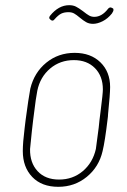

<svg xmlns="http://www.w3.org/2000/svg" viewBox="-20 -713 489 741"><path d="M68 -130Q68 -162 75 -218L79 -251Q90 -334 97 -371Q112 -433 158.5 -471Q205 -509 268 -509Q330 -509 367.5 -472.5Q405 -436 405 -377Q405 -350 397 -272Q397 -265 395 -251Q385 -167 376 -130Q362 -69 315 -30.5Q268 8 205 8Q141 8 104.5 -30Q68 -68 68 -130ZM350 -138Q352 -149 361 -221L364 -250L369 -290Q377 -352 377 -368Q377 -419 346.5 -450Q316 -481 265 -481Q212 -481 173.5 -448.5Q135 -416 124 -363Q118 -332 112 -281L108 -250L103 -207Q97 -149 96 -138Q95 -85 125 -52.5Q155 -20 208 -20Q261 -20 299.5 -52.5Q338 -85 350 -138ZM288 -645Q275 -656 266 -661Q257 -666 244 -666Q228 -666 216.5 -660.5Q205 -655 190 -638Q184 -630 176 -636L174 -638Q170 -641 170 -644Q170 -648 173 -652Q206 -693 247 -693Q262 -693 273 -687.5Q284 -682 300 -670Q315 -658 324 -653Q333 -648 344 -648Q373 -648 397 -679Q400 -683 404 -684Q408 -685 411 -683L415 -681Q418 -680 418 -675Q418 -670 412 -661Q396 -641 376 -631Q356 -621 339 -621Q324 -621 312.5 -627.5Q301 -634 288 -645Z"/></svg>

Font: Barlow Semi Condensed Thin
Style: Italic
Weight: 250
Width: 4
Italic angle: -7°
Designer: Jeremy Tribby
Foundry: Tribby Type
Version: Version 1.408